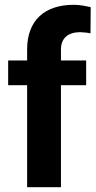

<svg xmlns="http://www.w3.org/2000/svg" viewBox="-20 -780 398 800"><path d="M314 -646C331 -645 345 -644 357 -641L358 -750C336 -755 313 -760 287 -760C166 -760 93 -695 93 -574V-528H14V-425H93V0H234V-425H339V-528H234V-574C234 -622 265 -646 314 -646Z"/></svg>

Font: Asimov
Style: Regular
Weight: 500
Designer: Google
Version: Version 2.000980; 2014